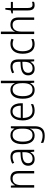

<svg xmlns="http://www.w3.org/2000/svg" viewBox="1650 -2543 1040 4380"><g transform="rotate(-90 2170.0 -353.0)"><path d="M296 -635Q375 -635 417 -590Q459 -545 459 -449V-93H404V-442Q404 -516 374.5 -551Q345 -586 288 -586Q136 -586 136 -385V-93H80V-625H125L132 -533H136Q155 -576 195 -605.5Q235 -635 296 -635Z M782 -634Q865 -634 904 -590Q943 -546 943 -451V-93H900L891 -180H889Q865 -137 828.5 -110Q792 -83 727 -83Q656 -83 617.5 -124Q579 -165 579 -232Q579 -312 636.5 -353.5Q694 -395 804 -401L888 -406V-445Q888 -523 860.5 -555Q833 -587 778 -587Q745 -587 712 -577.5Q679 -568 645 -550L627 -594Q660 -612 700 -623Q740 -634 782 -634ZM810 -359Q637 -349 637 -232Q637 -182 664 -156Q691 -130 738 -130Q811 -130 849 -178Q887 -226 888 -310V-363Z M1271 -635Q1328 -635 1364.5 -610.5Q1401 -586 1424 -545H1427L1435 -625H1480V-75Q1480 31 1429 89Q1378 147 1265 147Q1215 147 1175 138.5Q1135 130 1101 114V59Q1136 77 1177.5 88Q1219 99 1266 99Q1347 99 1386 56Q1425 13 1425 -69V-101Q1425 -121 1425.5 -142.5Q1426 -164 1428 -187H1424Q1404 -137 1364 -110Q1324 -83 1265 -83Q1174 -83 1122.5 -152.5Q1071 -222 1071 -355Q1071 -486 1122 -560.5Q1173 -635 1271 -635ZM1278 -586Q1202 -586 1165.5 -525Q1129 -464 1129 -355Q1129 -131 1274 -131Q1330 -131 1363 -158Q1396 -185 1410.5 -231Q1425 -277 1425 -334V-380Q1425 -478 1391.5 -532Q1358 -586 1278 -586Z M1819 -635Q1881 -635 1922.5 -603Q1964 -571 1984.5 -516.5Q2005 -462 2005 -393V-353H1669Q1670 -245 1713 -188.5Q1756 -132 1838 -132Q1879 -132 1912.5 -140.5Q1946 -149 1984 -168V-117Q1950 -100 1914.5 -91.5Q1879 -83 1835 -83Q1724 -83 1668.5 -157Q1613 -231 1613 -356Q1613 -439 1636.5 -502Q1660 -565 1706 -600Q1752 -635 1819 -635ZM1818 -587Q1754 -587 1715.5 -539.5Q1677 -492 1671 -399H1949Q1949 -481 1917.5 -534Q1886 -587 1818 -587Z M2305 -83Q2209 -83 2158.5 -152Q2108 -221 2108 -354Q2108 -491 2161 -563Q2214 -635 2308 -635Q2368 -635 2406 -606Q2444 -577 2462 -536H2466Q2465 -559 2463.5 -583.5Q2462 -608 2462 -628V-853H2518V-93H2473L2466 -183H2462Q2443 -142 2405.5 -112.5Q2368 -83 2305 -83ZM2313 -131Q2392 -131 2427.5 -185.5Q2463 -240 2463 -341V-369Q2463 -474 2428 -530Q2393 -586 2316 -586Q2242 -586 2204 -526Q2166 -466 2166 -353Q2166 -245 2202 -188Q2238 -131 2313 -131Z M2844 -634Q2927 -634 2966 -590Q3005 -546 3005 -451V-93H2962L2953 -180H2951Q2927 -137 2890.5 -110Q2854 -83 2789 -83Q2718 -83 2679.5 -124Q2641 -165 2641 -232Q2641 -312 2698.5 -353.5Q2756 -395 2866 -401L2950 -406V-445Q2950 -523 2922.5 -555Q2895 -587 2840 -587Q2807 -587 2774 -577.5Q2741 -568 2707 -550L2689 -594Q2722 -612 2762 -623Q2802 -634 2844 -634ZM2872 -359Q2699 -349 2699 -232Q2699 -182 2726 -156Q2753 -130 2800 -130Q2873 -130 2911 -178Q2949 -226 2950 -310V-363Z M3351 -83Q3245 -83 3189.5 -154.5Q3134 -226 3134 -355Q3134 -490 3195 -562.5Q3256 -635 3360 -635Q3394 -635 3423.5 -628.5Q3453 -622 3476 -610L3459 -563Q3411 -585 3361 -585Q3279 -585 3235 -525Q3191 -465 3191 -356Q3191 -254 3230 -193.5Q3269 -133 3353 -133Q3386 -133 3415.5 -140Q3445 -147 3471 -158V-108Q3447 -97 3416.5 -90Q3386 -83 3351 -83Z M3639 -610Q3639 -589 3638 -571Q3637 -553 3635 -534H3639Q3657 -577 3697 -606Q3737 -635 3798 -635Q3879 -635 3920.5 -589Q3962 -543 3962 -447V-93H3907V-441Q3907 -517 3877 -551.5Q3847 -586 3791 -586Q3717 -586 3678 -535.5Q3639 -485 3639 -382V-93H3583V-853H3639Z M4253 -131Q4271 -131 4288.5 -134.5Q4306 -138 4319 -143V-97Q4304 -91 4285 -87Q4266 -83 4243 -83Q4183 -83 4152.5 -118.5Q4122 -154 4122 -232V-579H4054V-610L4123 -628L4141 -751H4178V-625H4316V-579H4178V-234Q4178 -183 4195.5 -157Q4213 -131 4253 -131Z"/></g></svg>

Font: Noto Sans Telugu UI SemiCondensed Light
Style: Regular
Weight: 300
Width: 4
Designer: Jelle Bosma - Monotype Design Team
Foundry: Monotype Imaging Inc.
Version: Version 2.005; ttfautohint (v1.8.4.7-5d5b)